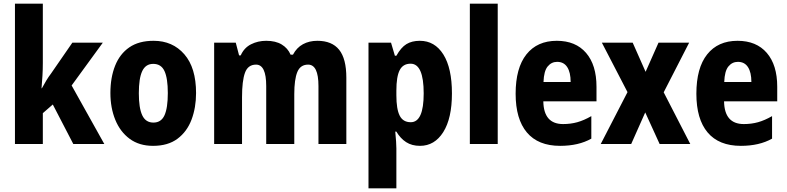

<svg xmlns="http://www.w3.org/2000/svg" viewBox="-20 -780 4263 1040"><path d="M212 -440Q212 -404 210 -370.5Q208 -337 205 -302H207Q220 -326 231.5 -345Q243 -364 256 -381L372 -549H537L368 -317L545 0H377L266 -214L212 -167V0H61V-760H212Z M1042 -276Q1042 -197 1017.5 -132Q993 -67 941.5 -28.5Q890 10 809 10Q734 10 682.5 -28Q631 -66 604.5 -131Q578 -196 578 -276Q578 -360 603.5 -424Q629 -488 680.5 -523.5Q732 -559 812 -559Q915 -559 978.5 -486Q1042 -413 1042 -276ZM732 -275Q732 -195 750.5 -155.5Q769 -116 811 -116Q853 -116 871 -155.5Q889 -195 889 -276Q889 -356 871 -395Q853 -434 810 -434Q769 -434 750.5 -395Q732 -356 732 -275Z M1699 -559Q1778 -559 1817 -510.5Q1856 -462 1856 -359V0H1705V-314Q1705 -430 1649 -430Q1607 -430 1590.5 -390Q1574 -350 1574 -270V0H1422V-314Q1422 -430 1367 -430Q1323 -430 1307 -386Q1291 -342 1291 -254V0H1140V-549H1257L1275 -480H1284Q1302 -521 1339.5 -540Q1377 -559 1422 -559Q1473 -559 1506 -539Q1539 -519 1554 -484H1567Q1587 -522 1621 -540.5Q1655 -559 1699 -559Z M2254 -559Q2335 -559 2381.5 -485Q2428 -411 2428 -274Q2428 -139 2381 -64.5Q2334 10 2255 10Q2211 10 2180 -10Q2149 -30 2127 -67H2121Q2127 -6 2127 24V240H1976V-549H2098L2119 -478H2127Q2152 -523 2181.5 -541Q2211 -559 2254 -559ZM2204 -435Q2163 -435 2145 -400Q2127 -365 2127 -289V-264Q2127 -189 2145 -153.5Q2163 -118 2205 -118Q2275 -118 2275 -274Q2275 -435 2204 -435Z M2676 0H2525V-760H2676Z M2996 -559Q3098 -559 3154.5 -493.5Q3211 -428 3211 -310V-231H2923Q2925 -108 3030 -108Q3071 -108 3107 -118Q3143 -128 3183 -151V-29Q3114 10 3014 10Q2895 10 2834 -62.5Q2773 -135 2773 -272Q2773 -412 2831.5 -485.5Q2890 -559 2996 -559ZM2998 -445Q2967 -445 2946.5 -420Q2926 -395 2924 -336H3071Q3071 -388 3052.5 -416.5Q3034 -445 2998 -445Z M3379 -281 3240 -549H3407L3477 -391L3547 -549H3713L3575 -280L3719 0H3553L3475 -171L3399 0H3234Z M3975 -559Q4077 -559 4133.5 -493.5Q4190 -428 4190 -310V-231H3902Q3904 -108 4009 -108Q4050 -108 4086 -118Q4122 -128 4162 -151V-29Q4093 10 3993 10Q3874 10 3813 -62.5Q3752 -135 3752 -272Q3752 -412 3810.5 -485.5Q3869 -559 3975 -559ZM3977 -445Q3946 -445 3925.5 -420Q3905 -395 3903 -336H4050Q4050 -388 4031.5 -416.5Q4013 -445 3977 -445Z"/></svg>

Font: Noto Sans Tamil Condensed ExtraBold
Style: Regular
Weight: 800
Width: 3
Designer: Jelle Bosma - Monotype Design Team
Foundry: Monotype Imaging Inc.
Version: Version 2.004; ttfautohint (v1.8.4.7-5d5b)